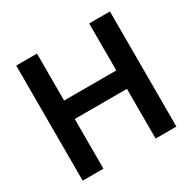

<svg xmlns="http://www.w3.org/2000/svg" viewBox="-162 -905 1072 1069"><g transform="rotate(-30 374.0 -370.0)"><path d="M73 0V-740H206.5V-438H542V-740H675.5V0H542V-319.5H206.5V0Z"/></g></svg>

Font: Encode Sans SmBold
Style: Regular
Weight: 600
Designer: Multiple Designers
Foundry: Impallari Type
Version: Version 3.002; ttfautohint (v1.8.3) -l 8 -r 50 -G 200 -x 14 